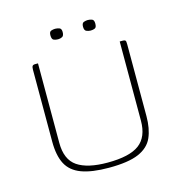

<svg xmlns="http://www.w3.org/2000/svg" viewBox="-82 -571 611 649"><g transform="rotate(-15 224.0 -246.5)"><path d="M81 -399V-121Q81 -62 116.5 -38Q152 -14 222 -14Q299 -14 333 -39.5Q367 -65 367 -122V-399Q368 -399 369.5 -399Q371 -399 372 -399Q373 -399 374.5 -399Q376 -399 377 -399Q383 -399 385.5 -397.5Q388 -396 388.5 -392.5Q389 -389 389 -382V-132Q389 -88 375.5 -57.5Q362 -27 326 -11.5Q290 4 222 4Q162 4 126 -9.5Q90 -23 74.5 -52.5Q59 -82 59 -131V-382Q59 -392 61.5 -395.5Q64 -399 71 -399Q74 -399 76 -399Q78 -399 81 -399ZM282 -460Q275 -460 267.5 -463Q260 -466 260 -479Q260 -492 267.5 -494.5Q275 -497 281 -497Q288 -497 295.5 -494.5Q303 -492 303 -479Q303 -466 297 -463Q291 -460 282 -460ZM168 -460Q159 -460 152.5 -463Q146 -466 146 -480Q146 -492 153 -494.5Q160 -497 167 -497Q174 -497 181.5 -494.5Q189 -492 189 -480Q189 -467 182.5 -463.5Q176 -460 168 -460Z"/></g></svg>

Font: Genos Thin Thin
Style: Regular
Weight: 250
Version: Version 1.010